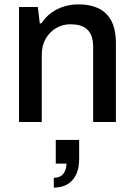

<svg xmlns="http://www.w3.org/2000/svg" viewBox="-20 -558 613 878"><path d="M67 0V-526H153L162 -451H169Q188 -480 214 -499Q240 -518 271.5 -528Q303 -538 341 -538Q391 -538 429 -520.5Q467 -503 488.5 -464Q510 -425 510 -359V0H406V-343Q406 -373 398.5 -393Q391 -413 377 -425Q363 -437 344 -442Q325 -447 302 -447Q266 -447 236.5 -429.5Q207 -412 189 -381Q171 -350 171 -308V0ZM226 300V255Q256 255 270 236Q284 217 284 190H235V82H342V168Q342 215 326 244.5Q310 274 284 287Q258 300 226 300Z"/></svg>

Font: Archivo SemiBold Medium
Style: Regular
Weight: 500
Version: Version 2.001